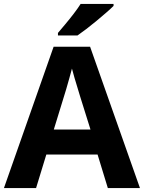

<svg xmlns="http://www.w3.org/2000/svg" viewBox="-20 -954 730 974"><path d="M527 0 475 -170H215L163 0H0L252 -717H437L690 0ZM387 -463Q382 -480 374 -506Q366 -532 358 -559Q350 -586 345 -606Q340 -586 331.5 -556.5Q323 -527 315.5 -500.5Q308 -474 304 -463L253 -297H439ZM556 -924Q542 -910 519 -890Q496 -870 469.5 -848Q443 -826 417.5 -806.5Q392 -787 373 -774H274V-787Q290 -806 311.5 -831.5Q333 -857 354 -884.5Q375 -912 389 -934H556Z"/></svg>

Font: Noto Sans Gurmukhi UI
Style: Bold
Weight: 700
Designer: Jelle Bosma - Monotype Design Team
Foundry: Monotype Imaging Inc.
Version: Version 2.004; ttfautohint (v1.8.4.7-5d5b)